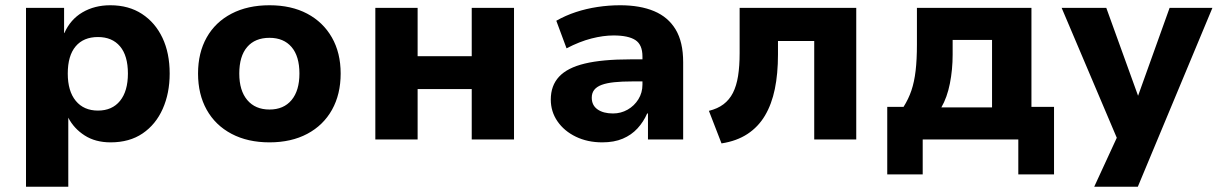

<svg xmlns="http://www.w3.org/2000/svg" viewBox="-20 -531 4638 731"><path d="M79 180V-501H224V-405H225Q248 -457 294 -484Q340 -511 400 -511Q470 -511 520.5 -478Q571 -445 598.5 -387Q626 -329 626 -251Q626 -176 599.5 -116.5Q573 -57 523 -23Q473 11 401 11Q343 11 302 -15.5Q261 -42 240 -83V180ZM353 -110Q407 -110 437 -147Q467 -184 467 -251Q467 -319 437 -354.5Q407 -390 353 -390Q298 -390 268 -354.5Q238 -319 238 -251Q238 -184 268.5 -147Q299 -110 353 -110Z M1006 11Q923 11 861.5 -21.5Q800 -54 767 -113Q734 -172 734 -251Q734 -330 767 -388.5Q800 -447 861.5 -479Q923 -511 1006 -511Q1089 -511 1149.5 -479Q1210 -447 1243.5 -388.5Q1277 -330 1277 -251Q1277 -172 1244 -113Q1211 -54 1150 -21.5Q1089 11 1006 11ZM1006 -114Q1060 -114 1090 -150Q1120 -186 1120 -251Q1120 -317 1090 -352Q1060 -387 1006 -387Q951 -387 921 -352Q891 -317 891 -251Q891 -186 921.5 -150Q952 -114 1006 -114Z M1409 0V-501H1570V-317H1776V-501H1937V0H1776V-192H1570V0Z M2273 11Q2217 11 2172.5 -10.5Q2128 -32 2102.5 -69Q2077 -106 2077 -152Q2077 -205 2108.5 -239Q2140 -273 2206.5 -289Q2273 -305 2380 -305H2446V-221H2387Q2348 -221 2319 -218Q2290 -215 2271 -208Q2252 -201 2242.5 -189Q2233 -177 2233 -159Q2233 -130 2255 -114.5Q2277 -99 2314 -99Q2344 -99 2369.5 -113.5Q2395 -128 2410.5 -153Q2426 -178 2426 -209V-316Q2426 -361 2399 -378.5Q2372 -396 2316 -396Q2277 -396 2232 -384.5Q2187 -373 2137 -347L2098 -452Q2133 -472 2172.5 -485Q2212 -498 2255 -504.5Q2298 -511 2341 -511Q2417 -511 2470.5 -488.5Q2524 -466 2552.5 -418.5Q2581 -371 2581 -294V0H2447V-99H2444Q2430 -67 2407 -42Q2384 -17 2351 -3Q2318 11 2273 11Z M2727 15 2679 -109Q2712 -117 2734.5 -134Q2757 -151 2770.5 -177.5Q2784 -204 2790 -241.5Q2796 -279 2796 -329V-501H3240V0H3080V-375H2942V-324Q2942 -250 2930 -192Q2918 -134 2892.5 -91Q2867 -48 2826 -21Q2785 6 2727 15Z M3358 133V-124H3420Q3439 -154 3450 -186.5Q3461 -219 3466 -261.5Q3471 -304 3471 -362V-501H3907V-124H3993V133H3857V0H3493V133ZM3564 -122H3757V-379H3607V-323Q3607 -266 3596.5 -213Q3586 -160 3564 -122Z M4146 180 4252 -50V41L4022 -501H4192L4316 -158H4310L4433 -501H4596L4312 180Z"/></svg>

Font: Nunito Sans 8pt ExtraBold
Style: Regular
Weight: 800
Version: Version 3.101;gftools[0.9.27]